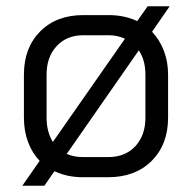

<svg xmlns="http://www.w3.org/2000/svg" viewBox="-20 -555 610 610"><path d="M463 -454Q487 -429 500.5 -394Q514 -359 514 -318V-181Q514 -96 462 -44Q410 8 324 8H242Q194 8 153 -11L121 35H51L106 -44Q82 -69 69 -104Q56 -139 56 -181V-318Q56 -403 107.5 -455Q159 -507 244 -507H326Q375 -507 416 -488L449 -535H519ZM148 -104 377 -432Q353 -443 326 -443H244Q192 -443 160 -408.5Q128 -374 128 -318V-181Q128 -136 148 -104ZM421 -395 192 -66Q215 -56 242 -56H324Q378 -56 410 -90.5Q442 -125 442 -181V-318Q442 -364 421 -395Z"/></svg>

Font: Stavian Regular
Style: Regular
Weight: 400
Version: Version 1.000; ttfautohint (v1.6)